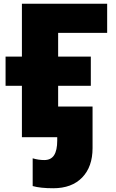

<svg xmlns="http://www.w3.org/2000/svg" viewBox="-20 -734 618 1027"><path d="M9.8 -431.2H97.2V-713.9H553.2V-558.1H291V-431.2H465.8V-274.9H291V0H97.2V-274.9H9.8ZM265.1 272.9Q195.8 272.9 154.8 261.2V112.8Q185.5 122.1 216.8 122.1Q252.9 122.1 269.5 95.9Q286.1 69.8 286.1 18.1V-164.1H475.1V58.1Q475.1 158.2 419.4 215.6Q363.8 272.9 265.1 272.9Z"/></svg>

Font: OpenSansExtrabold
Style: Regular
Weight: 800
Foundry: Ascender Corporation
Version: Version 1.10